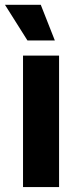

<svg xmlns="http://www.w3.org/2000/svg" viewBox="-31 -763 323 783"><path d="M62.9 0V-536.3H209.9V0ZM80.9 -598.1 -10.7 -743.4H135.3L192.6 -598.1Z"/></svg>

Font: Mona Sans ExtraLight
Style: Regular
Weight: 200
Designer: Deni Anggara
Foundry: GitHub
Version: Version 2.000